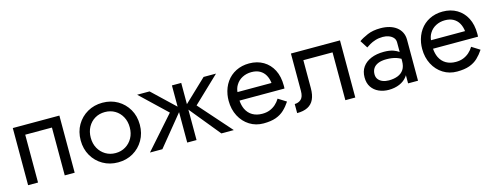

<svg xmlns="http://www.w3.org/2000/svg" viewBox="-22 -977 3833 1493"><g transform="rotate(-15 1894.5 -230.0)"><path d="M450 0H370V-385H155V0H75V-460H450Z M560 -230Q560 -300 591.5 -354Q623 -408 677 -439Q731 -470 798 -470Q866 -470 919.5 -439Q973 -408 1004.5 -354Q1036 -300 1036 -230Q1036 -161 1004.5 -106.5Q973 -52 919.5 -21Q866 10 798 10Q731 10 677 -21Q623 -52 591.5 -106.5Q560 -161 560 -230ZM641 -230Q641 -182 661.5 -145Q682 -108 717.5 -86.5Q753 -65 798 -65Q843 -65 878.5 -86.5Q914 -108 934.5 -145Q955 -182 955 -230Q955 -278 934.5 -315.5Q914 -353 878.5 -374Q843 -395 798 -395Q753 -395 717.5 -374Q682 -353 661.5 -315.5Q641 -278 641 -230Z M1711 -460 1501 -260 1731 0H1631L1431 -245V0H1356V-245L1156 0H1056L1286 -260L1076 -460H1176L1356 -289V-460H1431V-289L1611 -460Z M1833 -210Q1836 -170 1850 -140Q1868 -103 1901 -84Q1934 -65 1979 -65Q2013 -65 2039.5 -75.5Q2066 -86 2087 -104.5Q2108 -123 2123 -148L2188 -107Q2165 -72 2137 -45.5Q2109 -19 2069 -4.5Q2029 10 1969 10Q1907 10 1857.5 -21Q1808 -52 1779.5 -106.5Q1751 -161 1751 -230Q1751 -243 1752 -255Q1753 -267 1755 -279Q1765 -336 1795 -379Q1825 -422 1872.5 -446Q1920 -470 1979 -470Q2044 -470 2093 -441Q2142 -412 2169 -359.5Q2196 -307 2196 -234V-222Q2196 -216 2195 -210ZM2109 -278Q2105 -314 2089.5 -341.5Q2074 -369 2046.5 -384.5Q2019 -400 1979 -400Q1939 -400 1906 -383Q1873 -366 1854 -335Q1838 -310 1835 -278Z M2709 0H2629V-385H2394V-160Q2394 -106 2377.5 -70.5Q2361 -35 2327 -17.5Q2293 0 2241 0V-73Q2271 -73 2292.5 -92Q2314 -111 2314 -160V-460H2709Z M2861 -413Q2887 -432 2931 -451Q2975 -470 3037 -470Q3076 -470 3108.5 -460.5Q3141 -451 3164.5 -433Q3188 -415 3201 -389Q3214 -363 3214 -330V0H3134V-66Q3131 -60 3127 -55Q3103 -23 3064 -6.5Q3025 10 2977 10Q2934 10 2898 -6Q2862 -22 2840.5 -53.5Q2819 -85 2819 -132Q2819 -181 2843 -215Q2867 -249 2911 -267.5Q2955 -286 3015 -286Q3059 -286 3091 -275Q3117 -265 3134 -253V-330Q3134 -353 3120 -368.5Q3106 -384 3084 -392Q3062 -400 3037 -400Q3004 -400 2977 -391.5Q2950 -383 2930.5 -371.5Q2911 -360 2900 -352ZM2900 -135Q2900 -111 2913 -94.5Q2926 -78 2948 -69.5Q2970 -61 2997 -61Q3037 -61 3068 -73Q3099 -85 3116.5 -111Q3134 -137 3134 -180V-198Q3116 -208 3098 -214Q3063 -225 3019 -225Q2979 -225 2952.5 -214Q2926 -203 2913 -183Q2900 -163 2900 -135Z M3391 -210Q3394 -170 3408 -140Q3426 -103 3459 -84Q3492 -65 3537 -65Q3571 -65 3597.5 -75.5Q3624 -86 3645 -104.5Q3666 -123 3681 -148L3746 -107Q3723 -72 3695 -45.5Q3667 -19 3627 -4.5Q3587 10 3527 10Q3465 10 3415.5 -21Q3366 -52 3337.5 -106.5Q3309 -161 3309 -230Q3309 -243 3310 -255Q3311 -267 3313 -279Q3323 -336 3353 -379Q3383 -422 3430.5 -446Q3478 -470 3537 -470Q3602 -470 3651 -441Q3700 -412 3727 -359.5Q3754 -307 3754 -234V-222Q3754 -216 3753 -210ZM3667 -278Q3663 -314 3647.5 -341.5Q3632 -369 3604.5 -384.5Q3577 -400 3537 -400Q3497 -400 3464 -383Q3431 -366 3412 -335Q3396 -310 3393 -278Z"/></g></svg>

Font: Venryn Sans
Style: Regular
Weight: 400
Designer: Owen Earl, indestructible type* (font) & Cristiano Sobral (main changes)
Version: Version 3.600; ttfautohint (v1.8.3)